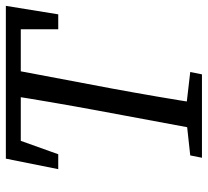

<svg xmlns="http://www.w3.org/2000/svg" viewBox="-47 -663 710 656"><g transform="rotate(-90 308.0 -335.0)"><path d="M58 -491H109L173 -670L119 -619H573L536 -670V-491H587L616 -670H94L58 -491ZM97 0H382L390 -40L261 -55H242L105 -40L97 0ZM192 0H281C297 -103 315 -207 334 -310L402 -670H312C296 -567 278 -463 259 -360L192 0Z"/></g></svg>

Font: Source Serif 4 Variable
Style: Italic
Weight: 400
Italic angle: -12°
Designer: Frank Grießhammer
Foundry: Adobe Systems Incorporated
Version: Version 4.004;hotconv 1.0.116;makeotfexe 2.5.65601